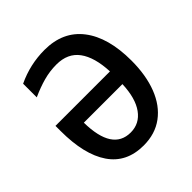

<svg xmlns="http://www.w3.org/2000/svg" viewBox="-195 -869 1024 1024"><g transform="rotate(-45 316.5 -357.5)"><path d="M88 -575V-678Q187 -725 296 -725Q435 -725 509.5 -628Q584 -531 584 -357Q584 -246 552 -163.5Q520 -81 458.5 -35.5Q397 10 310 10Q181 10 116 -85.5Q51 -181 51 -358V-397H462Q457 -508 414 -566.5Q371 -625 286 -625Q236 -625 188.5 -612Q141 -599 88 -575ZM461 -302H170Q173 -88 310 -88Q377 -88 417 -143.5Q457 -199 461 -302Z"/></g></svg>

Font: Noto Sans Display Medium Narrow
Style: Regular
Weight: 500
Width: 4
Designer: Monotype Design team
Foundry: Monotype Imaging Inc.
Version: Version 1.000